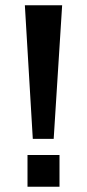

<svg xmlns="http://www.w3.org/2000/svg" viewBox="-20 -706 328 726"><path d="M104 -181 74 -686H215L183 -181ZM84 0V-120H205V0Z"/></svg>

Font: Chivo Medium
Style: Regular
Weight: 500
Designer: Hector Gatti
Foundry: Omnibus-Type
Version: Version 2.002